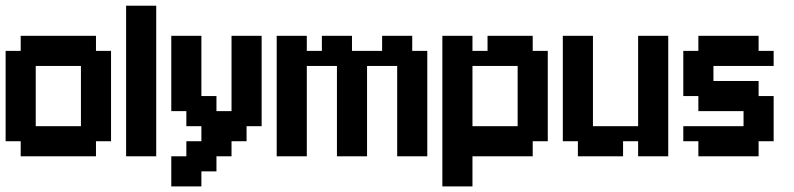

<svg xmlns="http://www.w3.org/2000/svg" viewBox="-20 -556 2826 683"><path d="M321.4 -375H375V-53.6H321.4V0H53.6V-53.6H0V-375H53.6V-428.6H321.4ZM107.1 -321.4V-107.1H267.9V-321.4Z M535.7 -535.7V0H428.6V-535.7Z M696.4 -428.6V-214.3H750V-160.7H803.6V-428.6H910.7V-107.1H857.1V-53.6H803.6V0H750V53.6H696.4V107.1H589.3V0H642.9V-53.6H696.4V-107.1H642.9V-160.7H589.3V-428.6Z M1071.4 -428.6V-375H1125V-428.6H1232.1V-375H1339.3V-428.6H1446.4V-375H1500V0H1392.9V-321.4H1285.7V0H1178.6V-321.4H1071.4V0H964.3V-428.6Z M1660.7 -428.6V-375H1714.3V-428.6H1875V-375H1928.6V-53.6H1875V0H1660.7V107.1H1553.6V-428.6ZM1660.7 -321.4V-107.1H1821.4V-321.4Z M2250 0V-53.6H2196.4V0H2035.7V-53.6H1982.1V-428.6H2089.3V-107.1H2250V-428.6H2357.1V0Z M2464.3 -375V-428.6H2678.6V-375H2732.1V-321.4H2517.9V-267.9H2678.6V-214.3H2732.1V-53.6H2678.6V0H2464.3V-53.6H2410.7V-107.1H2625V-160.7H2464.3V-214.3H2410.7V-375Z"/></svg>

Font: Jersey 10
Style: Regular
Weight: 400
Designer: Sarah Cadigan-Fried
Version: Version 1.000